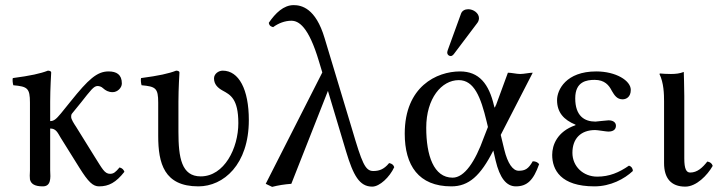

<svg xmlns="http://www.w3.org/2000/svg" viewBox="-20 -718 2811 750"><path d="M97 -317V-72C97 -66 97 -59 97 -52C96 -38 96 -24 97 -17C101 0 115 10 147 10C179 10 178 -21 176 -53C176 -60 176 -66 176 -72V-216C199 -216 205 -200 217 -180L290 -63C325 -7 343 10 367 10C405 10 433 -5 466 -47C463 -55 458 -61 447 -64C432 -46 424 -39 410 -39C388 -39 379 -60 349 -107L277 -223C269 -235 258 -252 258 -261C258 -266 258 -270 261 -274L296 -317C334 -365 346 -382 361 -382C367 -382 376 -380 383 -373C392 -365 403 -358 420 -358C439 -358 456 -375 456 -392C456 -427 435 -439 404 -439C359 -439 325 -408 256 -322L218 -275C199 -252 190 -245 176 -245V-321C176 -371 180 -435 180 -435C180 -439 175 -442 167 -442C139 -431 99 -422 30 -413C28 -407 30 -391 32 -385C87 -380 97 -374 97 -317Z M677 -321C677 -371 681 -435 681 -435C681 -439 676 -442 668 -442C640 -431 600 -422 531 -413C529 -407 531 -391 533 -385C588 -380 598 -374 598 -317V-187C598 -80 621 10 755 10C853 10 952 -75 952 -249C952 -369 913 -442 850 -442C833 -442 816 -429 816 -412C816 -389 830 -375 850 -364C879 -348 911 -333 911 -237C911 -139 856 -29 764 -29C689 -29 677 -102 677 -203Z M1520 -65C1517 -74 1511 -79 1500 -81C1479 -55 1459 -50 1438 -50C1406 -50 1394 -82 1355 -214L1248 -569C1213 -687 1157 -698 1127 -698C1088 -698 1056 -667 1030 -629C1032 -616 1040 -614 1047 -612C1067 -627 1093 -637 1118 -637C1146 -637 1185 -616 1226 -478L1239 -435L1018 0L1043 12C1066 6 1091 2 1118 0L1261 -363L1332 -126C1360 -33 1384 11 1434 11C1463 11 1502 -26 1520 -65Z M1936 -191 2061 -434C2048 -434 2027 -429 2012 -429C1997 -429 1979 -434 1964 -434L1917 -306H1916C1914 -298 1912 -294 1910 -304C1890 -391 1851 -439 1777 -439C1686 -439 1561 -380 1561 -196C1561 -72 1615 10 1743 10C1811 10 1857 -31 1907 -130L1916 -91C1932 -23 1958 10 1995 10C2039 10 2064 -14 2086 -77C2080 -84 2073 -88 2061 -88C2044 -58 2031 -51 2006 -51C1983 -51 1963 -80 1950 -133ZM1886 -222 1870 -181C1836 -86 1794 -24 1748 -24C1674 -24 1645 -111 1645 -219C1645 -334 1705 -405 1772 -405C1832 -405 1858 -339 1881 -243ZM1809 -682C1796 -682 1785 -676 1781 -665L1729 -522C1728 -519 1727 -515 1727 -512C1727 -505 1733 -499 1741 -499C1745 -499 1750 -503 1753 -507L1845 -629C1849 -634 1851 -642 1851 -647C1851 -667 1829 -682 1809 -682Z M2216 -121C2216 -177 2249 -210 2305 -210C2314 -210 2348 -204 2356 -204C2379 -204 2386 -215 2386 -227C2386 -239 2376 -248 2357 -248C2352 -248 2307 -243 2306 -243C2263 -243 2227 -265 2227 -334C2227 -400 2272 -406 2303 -406C2342 -406 2359 -385 2370 -363C2380 -346 2390 -330 2412 -330C2425 -330 2444 -338 2444 -367C2444 -403 2386 -439 2309 -439C2191 -439 2156 -367 2156 -327C2156 -279 2182 -250 2228 -231V-229C2156 -204 2137 -151 2137 -113C2137 -55 2170 10 2302 10C2365 10 2419 -19 2452 -50C2452 -61 2446 -68 2437 -71C2398 -44 2360 -28 2313 -28C2258 -28 2216 -68 2216 -121Z M2574 -322V-81C2574 -22 2601 11 2657 11C2700 11 2743 -33 2764 -70C2761 -80 2754 -85 2743 -87C2724 -63 2704 -44 2676 -44C2661 -44 2653 -58 2653 -99V-343C2653 -375 2651 -437 2651 -437C2636 -431 2620 -429 2601 -429C2589 -429 2564 -430 2558 -431L2556 -429C2573 -394 2574 -350 2574 -322Z"/></svg>

Font: Libertinus Serif
Style: Regular
Weight: 400
Designer: Philipp H. Poll, Khaled Hosny
Foundry: Caleb Maclennan
Version: Version 7.050;RELEASE